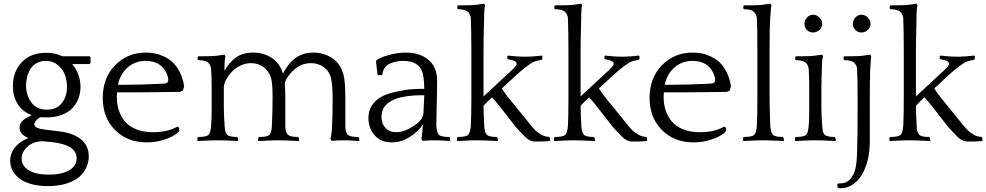

<svg xmlns="http://www.w3.org/2000/svg" viewBox="-20 -760 5342 1040"><path d="M470.2 -418 464.8 -413.1H371.1Q416 -358.4 416 -289.1Q416 -255.4 404.8 -226.1Q393.6 -196.8 371.6 -173.8Q349.6 -150.9 313.7 -137.5Q277.8 -124 231.9 -124Q226.1 -124 215.6 -124.5Q205.1 -125 200.2 -125Q185.1 -118.7 175.5 -106.9Q166 -95.2 166 -85.9Q166 -64.9 223.1 -58.1L304.2 -47.9Q374.5 -40 417.7 -5.9Q460.9 28.3 460.9 86.9Q460.9 117.7 447.8 147.2Q434.6 176.8 409.2 198.2Q348.6 248 238.8 248Q187 248 147 236.3Q106.9 224.6 83 205.1Q59.1 185.5 47.1 161.6Q35.2 137.7 35.2 110.8Q35.2 69.8 62.5 36.9Q89.8 3.9 133.8 -12.2Q85.9 -32.7 85.9 -67.9Q85.9 -91.8 102.8 -106.7Q119.6 -121.6 151.9 -136.2Q100.1 -155.8 75 -197.5Q49.8 -239.3 49.8 -293.9Q49.8 -371.6 97.9 -422.9Q146 -474.1 230 -474.1Q278.8 -474.1 317.9 -455.1H464.8L470.2 -451.2ZM233.9 -166Q286.6 -166 314.7 -201.4Q342.8 -236.8 342.8 -289.1Q342.8 -324.2 331.3 -355.2Q319.8 -386.2 293 -408.2Q266.1 -430.2 228 -430.2Q200.2 -430.2 179 -418.5Q157.7 -406.7 145.5 -387.2Q133.3 -367.7 127.2 -345Q121.1 -322.3 121.1 -297.9Q121.1 -244.1 149.7 -205.1Q178.2 -166 233.9 -166ZM261.2 9.8 210 4.9Q157.2 6.8 127.2 35.6Q97.2 64.5 97.2 100.1Q97.2 138.7 136.2 162.4Q175.3 186 245.1 186Q312.5 186 353.8 162.8Q395 139.6 395 97.2Q395 24.4 261.2 9.8Z M977.5 -293 970.7 -269 954.6 -262.2Q918.9 -262.2 843.8 -261Q768.6 -259.8 731.9 -259.8H613.8Q612.8 -251 612.8 -233.9Q612.8 -194.8 624 -161.4Q635.3 -127.9 658 -101.1Q680.7 -74.2 719.2 -59.1Q757.8 -43.9 808.6 -43.9Q888.2 -43.9 940.9 -74.2L950.7 -67.9V-49.8L940.9 -39.1Q914.1 -18.1 869.6 -3.4Q825.2 11.2 774.9 11.2Q669.4 11.2 603 -55.9Q536.6 -123 536.6 -230Q536.6 -337.9 603.5 -406.5Q670.4 -475.1 769.5 -475.1Q793 -475.1 815.9 -471.2Q838.9 -467.3 866 -455.1Q893.1 -442.9 914.3 -423.6Q935.5 -404.3 953.1 -370.6Q970.7 -336.9 977.5 -293ZM770.5 -430.2Q710 -430.2 669.9 -393.3Q629.9 -356.4 618.7 -300.8H657.7Q749 -300.8 869.6 -307.1Q891.6 -308.6 891.6 -328.1Q891.6 -337.4 887.7 -349.1Q876 -387.2 845.7 -408.7Q815.4 -430.2 770.5 -430.2Z M1050.8 -438V-452.1L1054.7 -455.1H1072.8Q1135.7 -455.1 1160.6 -459L1195.8 -463.9L1201.7 -455.1Q1195.8 -441.4 1195.8 -377.9Q1195.8 -377.4 1195.3 -376.5Q1194.8 -375.5 1194.8 -375Q1220.2 -421.4 1257.3 -448.2Q1294.4 -475.1 1351.6 -475.1Q1407.2 -475.1 1451.4 -446.8Q1495.6 -418.5 1512.7 -361.8Q1523.4 -381.3 1533.7 -396.5Q1543.9 -411.6 1558.8 -427Q1573.7 -442.4 1590.1 -452.4Q1606.4 -462.4 1628.7 -468.8Q1650.9 -475.1 1676.8 -475.1Q1739.3 -475.1 1785.9 -440.4Q1832.5 -405.8 1844.7 -335.9Q1850.6 -300.8 1850.6 -223.1V-78.1Q1850.6 -40.5 1865.7 -28.8Q1877.9 -18.1 1920.4 -18.1L1924.8 -14.2L1926.8 0L1924.8 3.9Q1877 0 1844.7 0Q1808.6 0 1776.9 2.9L1769.5 -6.8Q1776.9 -31.7 1778.8 -78.1Q1781.7 -136.7 1781.7 -232.9Q1781.7 -295.4 1773.4 -335Q1763.7 -374.5 1733.9 -396.2Q1704.1 -418 1664.6 -418Q1613.8 -418 1575.2 -384.5Q1536.6 -351.1 1522.5 -311Q1525.4 -282.2 1525.4 -223.1V-78.1Q1525.4 -41.5 1541.5 -28.8Q1555.2 -18.1 1593.8 -18.1L1598.6 -13.2L1600.6 0L1598.6 3.9Q1522.5 0 1496.6 0H1482.4Q1455.6 0 1379.4 3.9L1377.4 0L1379.4 -14.2L1383.8 -18.1Q1426.3 -18.1 1438.5 -28.8Q1445.3 -35.2 1448.2 -45.9Q1451.2 -56.6 1452.6 -78.1Q1456.5 -156.2 1456.5 -232.9Q1456.5 -307.1 1448.7 -335Q1437.5 -374.5 1408.2 -396.2Q1378.9 -418 1339.8 -418Q1308.6 -418 1280 -403.6Q1251.5 -389.2 1232.9 -368.4Q1214.4 -347.7 1203.4 -325.7Q1192.4 -303.7 1192.4 -287.1V-174.8Q1192.4 -140.6 1196.8 -78.1Q1198.2 -56.6 1201.2 -45.9Q1204.1 -35.2 1211.4 -28.8Q1225.1 -18.1 1263.7 -18.1L1268.6 -13.2L1270.5 0L1268.6 3.9Q1192.4 0 1166.5 0H1152.8Q1126 0 1049.8 3.9L1048.8 0L1049.8 -14.2L1053.7 -18.1Q1096.2 -18.1 1108.4 -28.8Q1115.2 -35.2 1118.2 -45.7Q1121.1 -56.2 1123.5 -78.1Q1126.5 -111.3 1126.5 -163.1V-286.1Q1126.5 -345.7 1123.5 -386.2Q1120.6 -407.2 1110.8 -417Q1096.7 -434.1 1054.7 -434.1Z M2268.6 2.9 2262.7 -6.8Q2266.1 -21 2270.5 -84Q2241.2 -43.9 2197 -16.4Q2152.8 11.2 2102.5 11.2Q2043 11.2 2009.3 -27.1Q1975.6 -65.4 1975.6 -121.1Q1975.6 -190.9 2037.6 -231Q2068.8 -251 2123 -262.7Q2177.2 -274.4 2209.2 -276.6Q2241.2 -278.8 2264.6 -278.8H2278.3Q2276.9 -344.2 2266.6 -373Q2245.1 -430.2 2163.6 -430.2Q2145.5 -430.2 2128.7 -427Q2111.8 -423.8 2094 -416.5Q2076.2 -409.2 2064.7 -393.6Q2053.2 -377.9 2051.3 -356L2047.4 -353H2025.4L2016.6 -426.8L2019.5 -433.1Q2031.7 -446.3 2081.1 -460.7Q2130.4 -475.1 2178.7 -475.1Q2253.9 -475.1 2300.8 -435.8Q2347.7 -396.5 2347.7 -323.2Q2347.7 -262.7 2345.5 -188.7Q2343.3 -114.7 2343.3 -78.1Q2347.2 -37.6 2358.4 -28.8Q2370.6 -18.1 2413.6 -18.1L2417.5 -14.2L2418.5 0L2417.5 3.9Q2369.6 0 2337.4 0Q2299.8 0 2268.6 2.9ZM2262.7 -115.2Q2272.5 -132.3 2273.4 -144L2278.3 -244.1H2269.5Q2046.4 -244.1 2046.4 -127Q2046.4 -89.4 2068.1 -66.7Q2089.8 -43.9 2125.5 -43.9Q2163.6 -43.9 2204.3 -67.4Q2245.1 -90.8 2262.7 -115.2Z M2457 -713.9V-727.1L2460.9 -731H2479Q2542 -731 2566.9 -734.9L2602.1 -740.2L2607.9 -731Q2602.1 -717.3 2602.1 -653.8Q2602.1 -641.1 2600.6 -591.1Q2599.1 -541 2599.1 -476.1V-237.8L2718.3 -348.1Q2719.7 -349.6 2731.7 -360.6Q2743.7 -371.6 2754.9 -382.3Q2766.1 -393.1 2769 -397Q2778.3 -407.7 2778.3 -415Q2778.3 -432.1 2731.9 -439L2728 -442.9V-455.1L2731.9 -459Q2781.7 -453.1 2809.1 -453.1H2836.9Q2863.3 -453.1 2915 -459L2918 -455.1V-440.9L2913.1 -436Q2910.6 -435.5 2902.3 -433.8Q2894 -432.1 2888.7 -430.9Q2883.3 -429.7 2876.2 -427.2Q2869.1 -424.8 2864.3 -421.9Q2813 -390.1 2739.3 -318.8L2698.2 -280.8Q2721.7 -245.6 2734.9 -230L2824.2 -120.1Q2827.6 -115.7 2839.6 -100.8Q2851.6 -85.9 2856.4 -80.1Q2861.3 -74.2 2872.1 -62.3Q2882.8 -50.3 2890.4 -44.9Q2897.9 -39.6 2908.9 -32.5Q2919.9 -25.4 2931.2 -22.2Q2942.4 -19 2955.1 -18.1L2958 -14.2L2960 0L2958 3.9Q2935.1 6.8 2877.9 6.8Q2850.1 6.8 2825.2 -18.1Q2786.1 -57.1 2772.9 -73.2L2692.9 -175.8Q2661.6 -216.3 2645 -232.9Q2632.3 -221.2 2623.3 -212.2Q2614.3 -203.1 2607.9 -196.3Q2601.6 -189.5 2599.1 -187Q2599.1 -152.3 2603 -78.1Q2604.5 -41.5 2618.2 -28.8Q2631.8 -18.1 2669.9 -18.1L2675.3 -13.2L2677.2 0L2675.3 3.9Q2599.1 0 2573.2 0H2559.1Q2532.2 0 2456.1 3.9L2455.1 0L2456.1 -14.2L2460 -18.1Q2502.9 -18.1 2515.1 -28.8Q2527.3 -40 2530.3 -78.1Q2533.2 -129.4 2533.2 -233.9V-474.1Q2533.2 -597.7 2530.3 -662.1Q2529.3 -677.7 2517.1 -692.9Q2502.4 -710 2460.9 -710Z M2982.9 -713.9V-727.1L2986.8 -731H3004.9Q3067.9 -731 3092.8 -734.9L3127.9 -740.2L3133.8 -731Q3127.9 -717.3 3127.9 -653.8Q3127.9 -641.1 3126.5 -591.1Q3125 -541 3125 -476.1V-237.8L3244.1 -348.1Q3245.6 -349.6 3257.6 -360.6Q3269.5 -371.6 3280.8 -382.3Q3292 -393.1 3294.9 -397Q3304.2 -407.7 3304.2 -415Q3304.2 -432.1 3257.8 -439L3253.9 -442.9V-455.1L3257.8 -459Q3307.6 -453.1 3335 -453.1H3362.8Q3389.2 -453.1 3440.9 -459L3443.8 -455.1V-440.9L3439 -436Q3436.5 -435.5 3428.2 -433.8Q3419.9 -432.1 3414.6 -430.9Q3409.2 -429.7 3402.1 -427.2Q3395 -424.8 3390.1 -421.9Q3338.9 -390.1 3265.1 -318.8L3224.1 -280.8Q3247.6 -245.6 3260.7 -230L3350.1 -120.1Q3353.5 -115.7 3365.5 -100.8Q3377.4 -85.9 3382.3 -80.1Q3387.2 -74.2 3397.9 -62.3Q3408.7 -50.3 3416.3 -44.9Q3423.8 -39.6 3434.8 -32.5Q3445.8 -25.4 3457 -22.2Q3468.3 -19 3481 -18.1L3483.9 -14.2L3485.8 0L3483.9 3.9Q3460.9 6.8 3403.8 6.8Q3376 6.8 3351.1 -18.1Q3312 -57.1 3298.8 -73.2L3218.8 -175.8Q3187.5 -216.3 3170.9 -232.9Q3158.2 -221.2 3149.2 -212.2Q3140.1 -203.1 3133.8 -196.3Q3127.4 -189.5 3125 -187Q3125 -152.3 3128.9 -78.1Q3130.4 -41.5 3144 -28.8Q3157.7 -18.1 3195.8 -18.1L3201.2 -13.2L3203.1 0L3201.2 3.9Q3125 0 3099.1 0H3085Q3058.1 0 2981.9 3.9L2981 0L2981.9 -14.2L2985.8 -18.1Q3028.8 -18.1 3041 -28.8Q3053.2 -40 3056.2 -78.1Q3059.1 -129.4 3059.1 -233.9V-474.1Q3059.1 -597.7 3056.2 -662.1Q3055.2 -677.7 3043 -692.9Q3028.3 -710 2986.8 -710Z M3939.5 -293 3932.6 -269 3916.5 -262.2Q3880.9 -262.2 3805.7 -261Q3730.5 -259.8 3693.8 -259.8H3575.7Q3574.7 -251 3574.7 -233.9Q3574.7 -194.8 3585.9 -161.4Q3597.2 -127.9 3619.9 -101.1Q3642.6 -74.2 3681.2 -59.1Q3719.7 -43.9 3770.5 -43.9Q3850.1 -43.9 3902.8 -74.2L3912.6 -67.9V-49.8L3902.8 -39.1Q3876 -18.1 3831.5 -3.4Q3787.1 11.2 3736.8 11.2Q3631.3 11.2 3564.9 -55.9Q3498.5 -123 3498.5 -230Q3498.5 -337.9 3565.4 -406.5Q3632.3 -475.1 3731.4 -475.1Q3754.9 -475.1 3777.8 -471.2Q3800.8 -467.3 3827.9 -455.1Q3855 -442.9 3876.2 -423.6Q3897.5 -404.3 3915 -370.6Q3932.6 -336.9 3939.5 -293ZM3732.4 -430.2Q3671.9 -430.2 3631.8 -393.3Q3591.8 -356.4 3580.6 -300.8H3619.6Q3710.9 -300.8 3831.5 -307.1Q3853.5 -308.6 3853.5 -328.1Q3853.5 -337.4 3849.6 -349.1Q3837.9 -387.2 3807.6 -408.7Q3777.3 -430.2 3732.4 -430.2Z M4006.3 -713.9V-727.1L4010.7 -731H4028.3Q4091.8 -731 4116.7 -734.9L4152.3 -740.2L4158.7 -731Q4155.8 -724.1 4151.4 -653.8Q4148.4 -610.8 4148.4 -476.1V-257.8Q4148.4 -171.9 4152.3 -78.1Q4156.2 -38.6 4167.5 -28.8Q4181.2 -18.1 4219.7 -18.1L4224.6 -13.2L4226.6 0L4224.6 3.9Q4148.4 0 4122.6 0H4108.4Q4081.5 0 4005.4 3.9L4004.4 0L4005.4 -14.2L4009.8 -18.1Q4052.2 -18.1 4064.5 -28.8Q4076.7 -40 4079.6 -78.1Q4082.5 -129.4 4082.5 -233.9V-474.1Q4082.5 -619.1 4079.6 -662.1Q4078.6 -677.7 4066.4 -692.9Q4051.8 -710 4010.7 -710Z M4507.3 0 4505.4 3.9Q4429.2 0 4403.3 0H4389.6Q4362.8 0 4286.6 3.9L4285.6 0L4286.6 -14.2L4290.5 -18.1Q4333 -18.1 4345.2 -28.8Q4352.1 -35.2 4355 -45.7Q4357.9 -56.2 4360.4 -78.1Q4363.3 -111.3 4363.3 -163.1V-286.1Q4363.3 -345.7 4360.4 -386.2Q4357.4 -407.2 4347.7 -417Q4333.5 -434.1 4291.5 -434.1L4287.6 -438V-452.1L4291.5 -455.1H4309.6Q4372.6 -455.1 4397.5 -459L4432.6 -463.9L4438.5 -455.1Q4431.6 -439.5 4431.6 -379.9Q4431.6 -373.5 4430.4 -347.2Q4429.2 -320.8 4429.2 -287.1V-174.8Q4429.2 -140.6 4433.6 -78.1Q4435.1 -56.6 4438 -45.9Q4440.9 -35.2 4448.2 -28.8Q4461.9 -18.1 4500.5 -18.1L4505.4 -13.2ZM4384.3 -680.2Q4403.8 -680.2 4418.7 -665.3Q4433.6 -650.4 4433.6 -630.9Q4433.6 -611.8 4418.7 -597.9Q4403.8 -584 4384.3 -584Q4364.7 -584 4351.1 -597.7Q4337.4 -611.3 4337.4 -630.9Q4337.4 -650.4 4351.3 -665.3Q4365.2 -680.2 4384.3 -680.2Z M4549.3 -438V-452.1L4553.2 -455.1H4571.3Q4634.3 -455.1 4659.2 -459L4694.3 -463.9L4699.2 -455.1Q4697.3 -449.2 4693.4 -377.9Q4691.4 -330.1 4691.4 -231.9V3.9Q4691.4 100.6 4657.5 169.7Q4623.5 238.8 4561.5 256.8Q4548.3 259.8 4525.4 259.8L4517.6 257.8L4515.1 238.8L4519.5 233.9Q4543 233.9 4557.4 229.5Q4571.8 225.1 4585.4 210Q4606 187.5 4613.8 151.6Q4621.6 115.7 4622.6 62Q4625.5 -15.6 4625.5 -204.1Q4625.5 -338.9 4622.6 -384.8Q4621.1 -405.3 4609.4 -417Q4595.2 -434.1 4553.2 -434.1ZM4646.5 -680.2Q4666 -680.2 4680.7 -665.3Q4695.3 -650.4 4695.3 -630.9Q4695.3 -611.8 4680.7 -597.9Q4666 -584 4646.5 -584Q4627 -584 4613.3 -597.7Q4599.6 -611.3 4599.6 -630.9Q4599.6 -650.4 4613.5 -665.3Q4627.4 -680.2 4646.5 -680.2Z M4799.3 -713.9V-727.1L4803.2 -731H4821.3Q4884.3 -731 4909.2 -734.9L4944.3 -740.2L4950.2 -731Q4944.3 -717.3 4944.3 -653.8Q4944.3 -641.1 4942.9 -591.1Q4941.4 -541 4941.4 -476.1V-237.8L5060.5 -348.1Q5062 -349.6 5074 -360.6Q5085.9 -371.6 5097.2 -382.3Q5108.4 -393.1 5111.3 -397Q5120.6 -407.7 5120.6 -415Q5120.6 -432.1 5074.2 -439L5070.3 -442.9V-455.1L5074.2 -459Q5124 -453.1 5151.4 -453.1H5179.2Q5205.6 -453.1 5257.3 -459L5260.3 -455.1V-440.9L5255.4 -436Q5252.9 -435.5 5244.6 -433.8Q5236.3 -432.1 5231 -430.9Q5225.6 -429.7 5218.5 -427.2Q5211.4 -424.8 5206.5 -421.9Q5155.3 -390.1 5081.5 -318.8L5040.5 -280.8Q5064 -245.6 5077.1 -230L5166.5 -120.1Q5169.9 -115.7 5181.9 -100.8Q5193.8 -85.9 5198.7 -80.1Q5203.6 -74.2 5214.4 -62.3Q5225.1 -50.3 5232.7 -44.9Q5240.2 -39.6 5251.2 -32.5Q5262.2 -25.4 5273.4 -22.2Q5284.7 -19 5297.4 -18.1L5300.3 -14.2L5302.2 0L5300.3 3.9Q5277.3 6.8 5220.2 6.8Q5192.4 6.8 5167.5 -18.1Q5128.4 -57.1 5115.2 -73.2L5035.2 -175.8Q5003.9 -216.3 4987.3 -232.9Q4974.6 -221.2 4965.6 -212.2Q4956.5 -203.1 4950.2 -196.3Q4943.8 -189.5 4941.4 -187Q4941.4 -152.3 4945.3 -78.1Q4946.8 -41.5 4960.4 -28.8Q4974.1 -18.1 5012.2 -18.1L5017.6 -13.2L5019.5 0L5017.6 3.9Q4941.4 0 4915.5 0H4901.4Q4874.5 0 4798.3 3.9L4797.4 0L4798.3 -14.2L4802.2 -18.1Q4845.2 -18.1 4857.4 -28.8Q4869.6 -40 4872.6 -78.1Q4875.5 -129.4 4875.5 -233.9V-474.1Q4875.5 -597.7 4872.6 -662.1Q4871.6 -677.7 4859.4 -692.9Q4844.7 -710 4803.2 -710Z"/></svg>

Font: Quattrocento Roman
Style: Regular
Weight: 400
Designer: Pablo Impallari
Foundry: Pablo Impallari. www.impallari.com Igino Marini. www.ikern.com
Version: Version 1.000